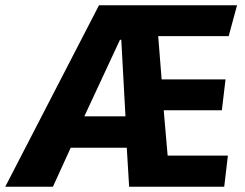

<svg xmlns="http://www.w3.org/2000/svg" viewBox="-79 -713 934 733"><path d="M414 0H777L791 -119H561L546 -292H768L782 -410H538L525 -575H794L826 -693H299L-59 0H123L191 -149H405ZM379 -561H384L400 -269H243Z"/></svg>

Font: Fira Sans OT
Style: Bold Italic
Weight: 700
Italic angle: -8°
Designer: Carrois Corporate & Edenspiekermann
Foundry: Carrois Corporate GbR & Edenspiekermann AG
Version: Version 2.001